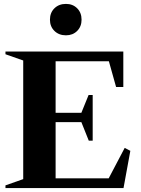

<svg xmlns="http://www.w3.org/2000/svg" viewBox="-20 -964 721 984"><path d="M8 0V-14L99 -46V-654L8 -686V-700H612V-518H575L538 -650H265V-386H397L434 -477H455V-243H435L397 -338H265V-50H537L619 -206L648 -191L613 0ZM318 -783Q282 -783 259 -805.5Q236 -828 236 -863Q236 -899 259 -921.5Q282 -944 318 -944Q353 -944 375.5 -921.5Q398 -899 398 -863Q398 -828 375.5 -805.5Q353 -783 318 -783Z"/></svg>

Font: Wittgenstein Extrabold
Style: Regular
Weight: 800
Designer: Jörg Drees
Foundry: Jörg Drees
Version: Version 1.303; ttfautohint (v1.8.4.7-5d5b)